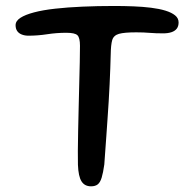

<svg xmlns="http://www.w3.org/2000/svg" viewBox="-20 -618 663 659"><path d="M292.5 21.5Q270.5 21.5 259.8 4.5Q249 -12.5 247.5 -52.5Q247 -69.5 247.2 -100Q247.5 -130.5 248.2 -168.8Q249 -207 250 -248.8Q251 -290.5 252 -330.8Q253 -371 253.8 -404.8Q254.5 -438.5 254.5 -461Q254.5 -488.5 245.8 -497Q237 -505.5 207.5 -505.5Q174.5 -505.5 142 -500.5Q109.5 -495.5 77.5 -495.5Q65 -495.5 54.8 -499.5Q44.5 -503.5 39 -511.5Q33.5 -519.5 33.5 -531.5Q33.5 -546 50 -556.8Q66.5 -567.5 96.8 -575.5Q127 -583.5 169.2 -588.2Q211.5 -593 263 -595.2Q314.5 -597.5 372.5 -597.5Q406 -597.5 438 -596.2Q470 -595 498.2 -591.5Q526.5 -588 547.8 -581.5Q569 -575 581 -565.2Q593 -555.5 593 -541Q593 -528 586.8 -519.8Q580.5 -511.5 568.5 -507.5Q556.5 -503.5 540 -503.5Q514 -503.5 494 -505.2Q474 -507 447.5 -507Q406.5 -507 388.2 -501.8Q370 -496.5 365.2 -480.5Q360.5 -464.5 360 -431Q359.5 -409 358.5 -382.8Q357.5 -356.5 356.2 -327.8Q355 -299 353 -268.8Q351 -238.5 349 -208.8Q347 -179 345 -151Q343 -123 341.2 -98.2Q339.5 -73.5 338 -53.5Q334 -25 329 -8.5Q324 8 315.5 14.8Q307 21.5 292.5 21.5Z"/></svg>

Font: Gluten Light
Style: Regular
Weight: 300
Designer: Tyler Finck
Foundry: Etcetera Type Company
Version: Version 1.300